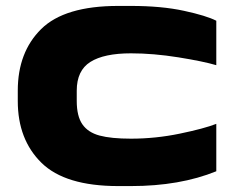

<svg xmlns="http://www.w3.org/2000/svg" viewBox="-20 -618 810 648"><path d="M40 -277V-312Q40 -442 119 -520Q198 -598 379 -598H422Q525 -598 601 -581.5Q677 -565 710 -548V-398Q666 -411 582 -424.5Q498 -438 422 -438Q331 -438 285 -409Q239 -380 239 -312V-277Q239 -226 258 -198.5Q277 -171 316 -160.5Q355 -150 422 -150Q505 -150 587 -167Q669 -184 710 -200V-40Q587 10 422 10H379Q200 10 120 -68.5Q40 -147 40 -277Z"/></svg>

Font: Dashboard
Style: Regular
Weight: 400
Designer: jaiki
Version: Version 1.000